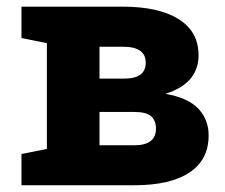

<svg xmlns="http://www.w3.org/2000/svg" viewBox="-20 -548 667 568"><path d="M43.5 0V-92.3L118.7 -107.4V-420.4L43.5 -435.5V-528.3H343.3Q449.2 -528.3 508.3 -491.5Q567.4 -454.6 567.4 -384.3Q567.4 -344.2 543.7 -315.4Q520 -286.6 469.7 -270.5Q537.1 -258.3 567.1 -226.1Q597.2 -193.8 597.2 -147.5Q597.2 -75.2 540.5 -37.6Q483.9 0 377.4 0ZM274.4 -315.4H348.1Q381.3 -315.9 396.2 -327.9Q411.1 -339.8 411.1 -362.8Q411.1 -409.7 344.2 -409.7H274.4ZM274.4 -118.2H377Q441.4 -118.2 441.4 -167.5Q441.4 -191.4 427 -204.1Q412.6 -216.8 377.4 -216.8H274.4Z"/></svg>

Font: Roboto Slab ExtraBold
Style: Regular
Weight: 800
Designer: Google
Version: Version 2.001; ttfautohint (v1.8.3)